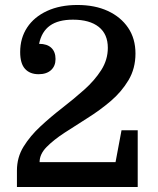

<svg xmlns="http://www.w3.org/2000/svg" viewBox="-20 -751 633 771"><path d="M139 -100H444L468 -228H533V0H48V-66Q48 -119 74.5 -162Q101 -205 142.5 -243.5Q184 -282 230.5 -318Q277 -354 318.5 -391Q360 -428 386.5 -469.5Q413 -511 413 -559Q413 -614 376.5 -643Q340 -672 273 -672Q214 -672 180.5 -648Q147 -624 137 -575Q169 -575 186 -559Q203 -543 203 -514Q203 -486 185 -469.5Q167 -453 135 -453Q100 -453 80.5 -474.5Q61 -496 61 -542Q61 -598 89 -640.5Q117 -683 169 -707Q221 -731 291 -731Q361 -731 413 -707Q465 -683 494.5 -639.5Q524 -596 524 -536Q524 -476 496 -429Q468 -382 424.5 -345Q381 -308 331.5 -277Q282 -246 238.5 -217.5Q195 -189 167 -160.5Q139 -132 139 -100Z"/></svg>

Font: Domine Medium
Style: Regular
Weight: 500
Designer: Pablo Impallari, Rodrigo Fuenzalida, Brenda Gallo
Foundry: Pablo Impallari, Rodrigo Fuenzalida, Brenda Gallo
Version: Version 2.000